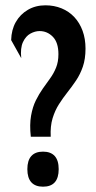

<svg xmlns="http://www.w3.org/2000/svg" viewBox="-20 -690 360 723"><path d="M96 -175Q91 -221 97 -254.5Q103 -288 115 -312Q127 -336 141 -356Q155 -376 168.5 -394.5Q182 -413 191 -435Q200 -457 200 -486Q200 -530 179 -551.5Q158 -573 129 -573Q112 -573 94.5 -563.5Q77 -554 66.5 -531.5Q56 -509 60 -471L22 -539Q23 -578 39.5 -607Q56 -636 85 -653Q114 -670 151 -670Q184 -670 212 -658.5Q240 -647 260 -625.5Q280 -604 291 -574Q302 -544 302 -507Q302 -468 292 -439Q282 -410 266.5 -387Q251 -364 234 -342.5Q217 -321 202 -297.5Q187 -274 178 -244.5Q169 -215 171 -175ZM142 13Q113 13 98 -3.5Q83 -20 83 -53Q83 -86 98 -102.5Q113 -119 142 -119Q171 -119 186 -102.5Q201 -86 201 -53Q201 13 142 13Z"/></svg>

Font: Bricolage Grotesque 24pt Condensed Medium
Style: Regular
Weight: 500
Width: 3
Designer: Mathieu Triay
Foundry: Atelier Triay
Version: Version 1.001;gftools[0.9.33.dev8+g029e19f]